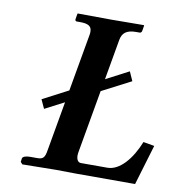

<svg xmlns="http://www.w3.org/2000/svg" viewBox="-75 -715 737 785"><g transform="rotate(10 293.5 -322.5)"><path d="M436 -450 341.4 -400.7 371 -569C376 -597 392 -613 433 -613H448C452 -613 456 -616 457 -621L461 -645L459 -646C459 -646 358 -645 323 -645C283 -645 186 -646 186 -646L184 -645L180 -621C180 -616 182 -613 187 -613H201C235 -613 249 -604 249 -582C249 -578 249 -573 248 -569L205.9 -330.2L100 -275L117 -238L197 -279.4L161 -75C156 -43 149 -35 125 -35H95C79 -35 65 -31 63 -23L61 -8L69 1C69 1 197 -1 209 -1L286 0H537L587 -167L541 -175C512 -102 465 -46 414 -46H304C292 -46 285 -57 285 -75C285 -81 286 -86 287 -92L332.3 -349.5L453 -412Z"/></g></svg>

Font: Linux Libertine O
Style: Bold Italic
Weight: 700
Italic angle: -11.5°
Designer: Philipp H. Poll
Foundry: Philipp H. Poll
Version: Version 4.1.0